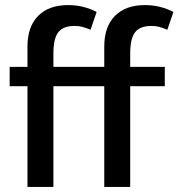

<svg xmlns="http://www.w3.org/2000/svg" viewBox="-20 -735 702 755"><path d="M550 -715Q581 -715 609 -708Q637 -701 662 -688L638 -618Q619 -626 605.5 -629.5Q592 -633 575 -633Q531 -633 511.5 -608.5Q492 -584 492 -524V-472H628V-396H492V0H390V-396H190V0H88V-396H18V-472H88V-552Q88 -630 130 -672.5Q172 -715 248 -715Q279 -715 307 -708Q335 -701 360 -688L336 -618Q317 -626 303.5 -629.5Q290 -633 273 -633Q229 -633 209.5 -608.5Q190 -584 190 -524V-472H390V-552Q390 -630 432 -672.5Q474 -715 550 -715Z"/></svg>

Font: Mukta Vaani Medium
Style: Regular
Weight: 500
Designer: Noopur Datye, Girish Dalvi, Yashodeep Gholap, Pallavi Karambelkar
Foundry: Ek Type
Version: Version 2.538;PS 1.000;hotconv 16.6.51;makeotf.lib2.5.65220;